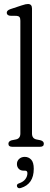

<svg xmlns="http://www.w3.org/2000/svg" viewBox="-20 -750 257 981"><path d="M143.5 -706.5V-68Q143.5 -42 166.5 -37.5L188.5 -33Q204 -28 204 -15.5Q204 0 184.5 0H42.5Q23 0 23 -15.5Q23 -28 38.5 -33L61 -37.5Q84 -42 84 -68V-644Q84 -657 79.8 -662.5Q75.5 -668 65.5 -669L30.5 -669.5Q14.5 -672.5 14.5 -685Q14.5 -697 33.5 -703.5L89.5 -722Q103 -726.5 110 -728Q117 -729.5 123 -729.5Q143.5 -729.5 143.5 -706.5ZM101 122Q84.5 122 75.5 112.2Q66.5 102.5 66.5 88Q66.5 72 78 61.8Q89.5 51.5 106.5 51.5Q126 51.5 139.2 65.5Q152.5 79.5 152.5 112.5Q152.5 190.5 86.5 210.5Q71.5 215 67 203Q63.5 190.5 78 186.5Q99.5 179 109.8 165Q120 151 120 135Q120 122 108.5 122Z"/></svg>

Font: Fraunces 144pt S100 Light
Style: Regular
Weight: 300
Version: Version 1.000; ttfautohint (v1.8.3)